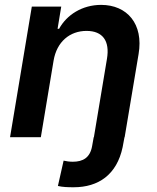

<svg xmlns="http://www.w3.org/2000/svg" viewBox="-20 -573 654 802"><path d="M402.3 -552.6C323.2 -552.6 258.5 -510.7 226.9 -452.8H220.5L235.8 -545.5H112.9L22 0H150.6L203.8 -319.6C217 -398.4 271.3 -443.9 341.6 -443.9C409.4 -443.9 439.3 -401.6 426.8 -327.4L372.2 0H371.4L364.7 37.6C356.2 85.6 326.7 102.6 284.1 102.6C269.5 102.6 256.7 100.5 245.7 98L221.9 203.8C241.1 208.5 264.2 209.2 287.6 209.2C391.3 209.2 468 156.6 492.2 41.9L500 0H500.7L558.9 -347.3C580.3 -473 511 -552.6 402.3 -552.6Z"/></svg>

Font: TID UI Semi Bold
Style: Italic
Weight: 600
Italic angle: -9.39999°
Designer: The TID Project Authors
Foundry: Bakken & Bæck
Version: Version 1.001;hotconv 1.0.109;makeotfexe 2.5.65596